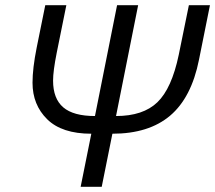

<svg xmlns="http://www.w3.org/2000/svg" viewBox="-20 -718 827 738"><path d="M290 0 331 -204Q218 -204 161.5 -259.5Q105 -315 105 -400Q105 -455 121 -535L154 -698H235L198 -515Q184 -445 184 -408Q184 -339 223 -305.5Q262 -272 345 -272L430 -698H511L426 -272Q530 -272 585 -325Q640 -378 667 -507L706 -698H787L745 -489Q716 -343 634 -273.5Q552 -204 412 -204L371 0Z"/></svg>

Font: Aneliza
Style: Italic
Weight: 400
Italic angle: -11.31°
Designer: Mike Abbink, Paul van der Laan, Pieter van Rosmalen
Foundry: Bold Monday
Version: Version 3.0